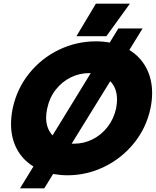

<svg xmlns="http://www.w3.org/2000/svg" viewBox="-20 -939 848 1045"><path d="M502 -919H687L559 -742H396ZM162 -33Q103 -69 71.5 -128.5Q40 -188 40 -264Q40 -304 49 -349Q72 -456 138.5 -539Q205 -622 300.5 -668Q396 -714 502 -714Q543 -714 577 -707L624 -784H756L684 -667Q743 -631 775.5 -570.5Q808 -510 808 -432Q808 -393 799 -349Q776 -242 709 -159.5Q642 -77 547 -31Q452 15 347 15Q311 15 269 8L221 86H89ZM474 -541H465Q412 -541 364.5 -517.5Q317 -494 283 -450.5Q249 -407 237 -349Q231 -322 231 -299Q231 -240 266 -202ZM384 -157Q436 -157 483.5 -180.5Q531 -204 565 -247.5Q599 -291 612 -349Q617 -377 617 -396Q617 -460 580 -497L370 -157Z"/></svg>

Font: Prompt Bold
Style: Bold Italic
Weight: 700
Italic angle: -12°
Designer: Katatrad Team
Foundry: CadsonDemak
Version: Version 1.000